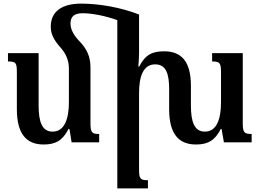

<svg xmlns="http://www.w3.org/2000/svg" viewBox="-20 -785 1438 1059"><path d="M260 -638C260 -595 279 -563 311 -526C342 -492 360 -455 360 -407V-221C360 -132 337 -59 270 -59C212 -59 193 -113 193 -203V-492H24V-446C68 -446 73 -439 73 -385V-183C73 -47 125 12 221 12C285 12 325 -9 358 -74H363L375 0H527V-46C488 -46 479 -53 479 -105V-413C479 -471 461 -514 415 -561C382 -597 369 -626 369 -656C369 -692 388 -712 435 -712C486 -712 557 -699 627 -674V254H796V209C753 209 747 201 747 149V-271C747 -362 769 -430 836 -430C895 -430 913 -380 913 -293V-183C913 -47 965 12 1061 12C1125 12 1165 -9 1198 -74H1202L1215 0H1368V-46C1328 -46 1319 -53 1319 -105V-492H1150V-446C1192 -446 1199 -439 1199 -385V-221C1199 -132 1177 -59 1110 -59C1052 -59 1033 -113 1033 -203V-312C1033 -444 982 -502 886 -502C821 -502 781 -484 748 -418H743C745 -443 747 -467 747 -493V-705C644 -745 526 -765 427 -765C322 -765 260 -722 260 -638Z"/></svg>

Font: Noto Serif Armenian SemiCondensed SemiBold
Style: Regular
Weight: 600
Width: 4
Designer: Monotype Design Team
Foundry: Monotype Imaging Inc.
Version: Version 2.008